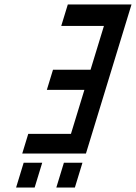

<svg xmlns="http://www.w3.org/2000/svg" viewBox="-20 -839 608 859"><path d="M254 -723H445L385.1 -527H217.1L189.6 -437H357.6L297.4 -240H106.4L79.5 -152H364.5L568.4 -819H283.4ZM168.9 -111H85.9L52 0H135ZM348.9 -111H265.9L232 0H315Z"/></svg>

Font: Din Kursivschrift
Style: Condensed Italic Polish
Weight: 400
Version: Version 1.07